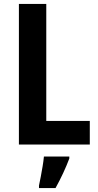

<svg xmlns="http://www.w3.org/2000/svg" viewBox="-20 -734 497 975"><path d="M76 0V-714H215V-120H436V0ZM332 71Q304 145 262 221H178V208Q182 190 187 163.5Q192 137 196.5 110Q201 83 203 61H332Z"/></svg>

Font: Noto Sans Tamil Condensed
Style: Bold
Weight: 700
Width: 3
Designer: Jelle Bosma - Monotype Design Team
Foundry: Monotype Imaging Inc.
Version: Version 2.004; ttfautohint (v1.8.4.7-5d5b)